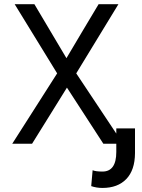

<svg xmlns="http://www.w3.org/2000/svg" viewBox="-20 -694 687 927"><path d="M255.9 -339.8 39.1 0H134.8Q140.1 -8.8 221.2 -138.9Q302.2 -269 303.2 -271L479 0H574.2L348.1 -339.8L551.8 -673.8H456.1Q455.1 -671.9 379.9 -546.4Q304.7 -420.9 300.8 -413.1L146 -673.8H50.8ZM631.8 -74.2H541.5V39.6Q541.5 134.3 474.6 134.3Q441.9 134.3 427.2 127.9L420.4 204.6Q445.8 213.4 474.6 213.4Q548.3 213.4 589.8 170.4Q631.3 127.4 631.8 45.4Z"/></svg>

Font: FAU Chimera
Style: Regular
Weight: 400
Version: Version 1.002;hotconv 1.0.117;makeotfexe 2.5.65602